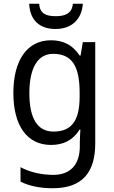

<svg xmlns="http://www.w3.org/2000/svg" viewBox="-20 -853 604 1020"><path d="M420 -833H367C363 -782 326 -767 277 -767C223 -767 192 -781 188 -833H135C139 -749 187 -699 275 -699C362 -699 415 -752 420 -833ZM251 -639C124 -639 51 -533 51 -359C51 -185 124 -83 251 -83C317 -83 368 -108 403 -165H407C406 -149 404 -112 404 -94V-75C404 24 351 76 264 76C201 76 138 62 89 35V112C135 135 192 147 260 147C416 147 486 65 486 -92V-629H420L408 -558H403C365 -616 314 -639 251 -639ZM262 -567C358 -567 403 -508 403 -362V-339C403 -210 359 -154 264 -154C179 -154 136 -224 136 -358C136 -493 181 -567 262 -567Z"/></svg>

Font: Noto Sans Kannada UI SemiCondensed SemiBold
Style: Regular
Weight: 600
Width: 4
Designer: Jelle Bosma - Monotype Design Team
Foundry: Monotype Imaging Inc.
Version: Version 2.006